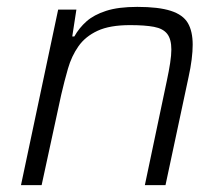

<svg xmlns="http://www.w3.org/2000/svg" viewBox="-20 -538 647 558"><path d="M41 0 149 -510H202L190 -432H196Q210 -457 231.5 -476Q253 -495 288.5 -506.5Q324 -518 379 -518Q441 -518 476.5 -506.5Q512 -495 526 -471Q540 -447 540 -408Q540 -389 537 -365Q534 -341 528 -314L461 0H401L465 -304Q471 -332 474.5 -355Q478 -378 478 -394Q478 -424 466 -439.5Q454 -455 427.5 -460Q401 -465 358 -465Q299 -465 263.5 -448.5Q228 -432 208 -403.5Q188 -375 177.5 -338.5Q167 -302 158 -263L101 0Z"/></svg>

Font: Saira Thin Light
Style: Italic
Weight: 300
Italic angle: -12°
Version: Version 1.101